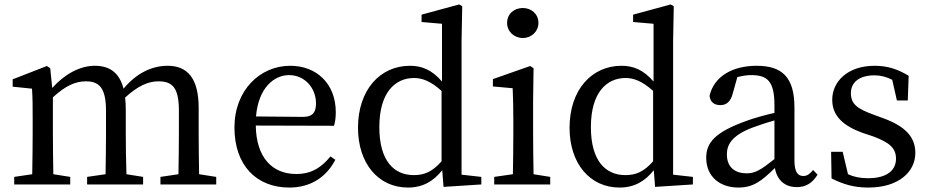

<svg xmlns="http://www.w3.org/2000/svg" viewBox="-20 -830 4181 864"><path d="M876 -46C875 -101 874 -177 874 -230V-344C874 -479 823 -534 734 -534C664 -534 594 -501 536 -431C517 -503 474 -534 406 -534C339 -534 269 -495 215 -434L206 -523L191 -533L37 -473V-440L124 -431C127 -387 127 -349 127 -287V-230C127 -179 126 -102 125 -46L44 -34V0H296V-34L220 -46C219 -102 218 -179 218 -230V-392C274 -443 317 -464 367 -464C429 -464 457 -431 457 -331V-230C457 -177 456 -101 455 -46L372 -34V0H624V-34L549 -46C547 -101 546 -177 546 -230V-335C546 -356 545 -374 543 -391C601 -444 647 -464 693 -464C756 -464 785 -435 785 -333V-230C785 -177 784 -101 783 -46L702 -34V0H953V-34Z M1132 -306C1143 -436 1214 -492 1281 -492C1352 -492 1402 -433 1402 -365C1402 -329 1391 -304 1343 -304ZM1483 -264C1488 -279 1491 -300 1491 -325C1491 -454 1404 -534 1286 -534C1151 -534 1035 -425 1035 -256C1035 -85 1135 14 1282 14C1379 14 1449 -34 1489 -111L1467 -126C1428 -79 1385 -47 1313 -47C1206 -47 1133 -120 1131 -265Z M1967 -104C1925 -57 1890 -42 1842 -42C1753 -42 1687 -106 1687 -258C1687 -415 1759 -479 1843 -479C1880 -479 1918 -465 1967 -421ZM2057 -44V-646L2060 -802L2046 -810L1877 -764V-731L1969 -723V-463C1923 -517 1876 -534 1825 -534C1690 -534 1591 -425 1591 -255C1591 -95 1682 14 1816 14C1883 14 1931 -15 1970 -64L1976 11L2146 0V-34Z M2333 -659C2371 -659 2403 -688 2403 -727C2403 -767 2371 -794 2333 -794C2293 -794 2262 -767 2262 -727C2262 -688 2293 -659 2333 -659ZM2381 -46C2380 -102 2379 -179 2379 -230V-377L2381 -523L2366 -533L2198 -474V-441L2287 -433C2289 -385 2290 -349 2290 -288V-230C2290 -179 2289 -102 2288 -46L2204 -34V0H2456V-34Z M2919 -104C2877 -57 2842 -42 2794 -42C2705 -42 2639 -106 2639 -258C2639 -415 2711 -479 2795 -479C2832 -479 2870 -465 2919 -421ZM3009 -44V-646L3012 -802L2998 -810L2829 -764V-731L2921 -723V-463C2875 -517 2828 -534 2777 -534C2642 -534 2543 -425 2543 -255C2543 -95 2634 14 2768 14C2835 14 2883 -15 2922 -64L2928 11L3098 0V-34Z M3465 -114C3404 -66 3379 -50 3340 -50C3289 -50 3251 -76 3251 -135C3251 -175 3268 -218 3364 -255C3388 -264 3426 -277 3465 -288ZM3639 -65C3625 -48 3613 -38 3595 -38C3570 -38 3555 -56 3555 -108V-346C3555 -482 3500 -534 3385 -534C3272 -534 3192 -483 3173 -399C3176 -372 3192 -357 3222 -357C3250 -357 3268 -374 3277 -408L3298 -483C3321 -489 3341 -492 3360 -492C3434 -492 3465 -464 3465 -356V-322C3421 -312 3374 -299 3339 -286C3196 -235 3158 -187 3158 -120C3158 -32 3223 14 3303 14C3369 14 3407 -15 3467 -74C3476 -21 3511 12 3565 12C3603 12 3634 -3 3659 -44Z M3911 -314C3837 -341 3809 -362 3809 -411C3809 -459 3846 -491 3916 -491C3943 -491 3969 -484 3995 -471L4016 -378H4065L4069 -489C4021 -518 3975 -534 3916 -534C3793 -534 3725 -462 3725 -381C3725 -306 3778 -263 3859 -233L3910 -216C3982 -189 4012 -164 4012 -116C4012 -64 3972 -28 3886 -28C3851 -28 3822 -34 3796 -46L3772 -147H3720L3722 -27C3776 0 3824 14 3887 14C4026 14 4099 -58 4099 -142C4099 -211 4057 -262 3949 -300Z"/></svg>

Font: Noto Serif CJK JP Medium
Style: Regular
Weight: 500
Designer: Ryoko NISHIZUKA 西塚涼子 (kana & ideographs); Frank Grießhammer (Latin, Greek & Cyrillic); Wenlong ZHANG 张文龙 (bopomofo); San
Foundry: Adobe Systems Incorporated
Version: Version 1.000;PS 1;hotconv 16.6.53;makeotf.lib2.5.65590